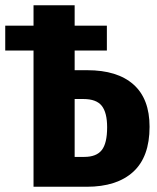

<svg xmlns="http://www.w3.org/2000/svg" viewBox="-20 -713 601 733"><path d="M551 -229Q551 -114 488.5 -57Q426 0 311 0H108V-520H0V-615H108V-693H265V-615H388V-520H265V-445H313Q428 -445 489.5 -390.5Q551 -336 551 -229ZM389 -227Q389 -283 368.5 -309Q348 -335 298 -335H265V-114H302Q348 -114 368.5 -140Q389 -166 389 -227Z"/></svg>

Font: Fira Sans Extra Condensed
Style: Bold
Weight: 700
Width: 1
Designer: Carrois Corporate & Edenspiekermann AG
Foundry: Carrois Corporate GbR & Edenspiekermann AG
Version: Version 4.203